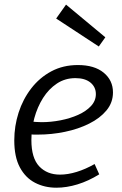

<svg xmlns="http://www.w3.org/2000/svg" viewBox="-20 -826 541 854"><path d="M230.9 8.9Q178.3 8.9 135.8 -13.1Q93.3 -35.1 68.4 -81.5Q43.5 -128 43.5 -201.8Q43.5 -265.3 62.7 -325Q81.9 -384.7 118.8 -432.6Q155.6 -480.4 208 -508.6Q260.4 -536.7 326.5 -536.7Q399.9 -536.7 441.2 -502.7Q482.5 -468.7 482.5 -415Q482.5 -369.8 453.7 -335Q424.8 -300.1 376.4 -276Q327.9 -251.8 268.6 -239.6Q209.4 -227.3 148.5 -227.3Q138.4 -227.3 128.9 -227.4Q119.5 -227.6 110 -228.6L115.4 -285.6Q127.2 -284.6 139.7 -283.6Q152.2 -282.6 165.2 -282.6Q206.7 -282.6 249.4 -290.9Q292.1 -299.3 327.5 -315.1Q362.9 -331 384.6 -354.2Q406.4 -377.5 406.4 -407.5Q406.4 -439 382.3 -458.8Q358.1 -478.5 315.5 -478.5Q269.4 -478.5 233.1 -454.4Q196.8 -430.3 171.4 -390.1Q146.1 -349.8 132.8 -301Q119.6 -252.3 119.6 -203Q119.6 -123 154.5 -86.1Q189.4 -49.3 246.7 -49.3Q281.7 -49.3 321.1 -61.4Q360.5 -73.5 400.8 -96.4L421.4 -50.6Q373.8 -21 325 -6Q276.2 8.9 230.9 8.9ZM273.7 -805.5 448.5 -660.1 419.4 -619.2 229.8 -743.6Z"/></svg>

Font: Bitter Thin
Style: Italic
Weight: 100
Italic angle: -9°
Designer: Sol Matas, and Bitter project Authors
Foundry: Sol Matas
Version: Version 2.002